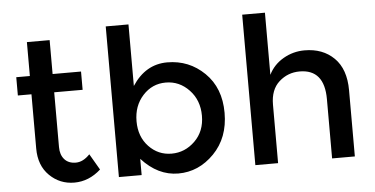

<svg xmlns="http://www.w3.org/2000/svg" viewBox="-51 -838 1838 942"><g transform="rotate(-5 868.0 -367.0)"><path d="M219 -442V-172Q219 -134 239 -111.5Q259 -89 295 -89Q331 -89 364 -124L410 -45Q351 8 279.5 8Q208 8 157.5 -41.5Q107 -91 107 -175V-442H40V-532H107V-699H219V-532H359V-442Z M611 -80V0H499V-742H611V-439Q677 -540 784 -540Q891 -540 967 -466Q1043 -392 1043 -269Q1043 -146 967.5 -69Q892 8 791.5 8Q691 8 611 -80ZM609 -265Q609 -189 655 -140.5Q701 -92 767 -92Q833 -92 882 -140Q931 -188 931 -264.5Q931 -341 883 -391.5Q835 -442 768 -442Q701 -442 655 -391.5Q609 -341 609 -265Z M1283 -288V0H1171V-741H1283V-435Q1307 -484 1355.5 -512Q1404 -540 1460 -540Q1550 -540 1605.5 -485Q1661 -430 1661 -326V0H1549V-292Q1549 -439 1427 -439Q1369 -439 1326 -400.5Q1283 -362 1283 -288Z"/></g></svg>

Font: Montreal
Style: Regular
Weight: 400
Designer: Julieta Ulanovsky, usr_local_share
Foundry: Julieta Ulanovsky, usr_local_share
Version: Version 2.001